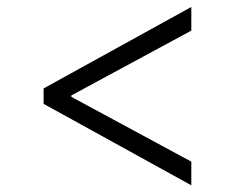

<svg xmlns="http://www.w3.org/2000/svg" viewBox="-20 -567 692 565"><path d="M108.3 -261.4 543 -21.7V-91.3L190 -282V-286.2L543 -476.9V-546.5L108.3 -306.8Z"/></svg>

Font: Karasuma Gothic
Style: Light
Weight: 300
Designer: Rasmus Andersson / Ryoko Nishizuka
Foundry: rsms
Version: Version 1.00